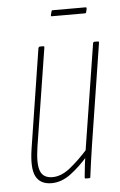

<svg xmlns="http://www.w3.org/2000/svg" viewBox="-48 -638 424 679"><g transform="rotate(-5 164.5 -298.5)"><path d="M108 6Q68 6 52.5 -23.5Q37 -53 48 -123L103 -474Q105 -479 109 -479H120Q125 -479 124 -474L69 -126Q60 -67 70 -41Q80 -15 113 -15Q144 -15 175.5 -40Q207 -65 243 -105L240 -79Q211 -45 177.5 -19.5Q144 6 108 6ZM229 0Q226 0 226 -4Q228 -27 231 -51.5Q234 -76 238 -93L237 -95L297 -474Q298 -479 302 -479H314Q319 -479 318 -474L261 -111Q257 -83 253 -56Q249 -29 246 -4Q246 0 242 0ZM160 -582Q156 -582 157 -586L160 -598Q161 -603 164 -603H281Q286 -603 285 -598L282 -585Q281 -582 278 -582Z"/></g></svg>

Font: Sofia Sans Extra Condensed Thin
Style: Italic
Weight: 250
Italic angle: -9°
Version: Version 4.100